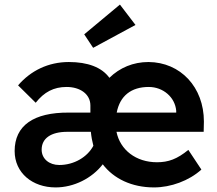

<svg xmlns="http://www.w3.org/2000/svg" viewBox="-20 -809 947 839"><path d="M223 10C303 10 382 -30 429 -91C477 -28 556 10 653 10C726 10 806 -19 860 -68L803 -154C754 -114 716 -100 666 -100C574 -100 505 -154 489 -233H870L871 -278C871 -428 769 -537 629 -538C562 -538 503 -513 458 -469C425 -515 363 -538 281 -538C191 -538 114 -500 59 -436L136 -360C173 -407 215 -429 271 -429C330 -429 375 -398 375 -348V-317H281C126 -318 44 -260 44 -149C44 -53 122 10 223 10ZM162 -155C162 -204 202 -233 274 -233H377C379 -212 383 -191 388 -172C362 -123 304 -88 239 -88C195 -88 162 -115 162 -155ZM348 -659 387 -600 572 -700 504 -789ZM490 -317C504 -390 553 -429 630 -429C693 -429 745 -384 750 -325V-317Z"/></svg>

Font: Easer Grotesk Medium
Style: Regular
Weight: 500
Designer: Boardeaser, Bonnie Shaver-Troup, Thomas Jockin
Foundry: Lexend
Version: Version 1.001;Glyphs 3.1.2 (3151)